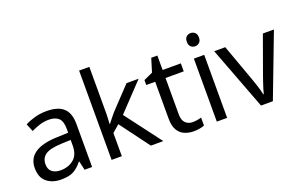

<svg xmlns="http://www.w3.org/2000/svg" viewBox="-90 -1142 2403 1535"><g transform="rotate(-20 1111.0 -375.0)"><path d="M288 -545Q386 -545 433 -502Q480 -459 480 -365V0H416L399 -76H395Q360 -32 321.5 -11Q283 10 215 10Q142 10 94 -28.5Q46 -67 46 -149Q46 -229 109 -272.5Q172 -316 303 -320L394 -323V-355Q394 -422 365 -448Q336 -474 283 -474Q241 -474 203 -461.5Q165 -449 132 -433L105 -499Q140 -518 188 -531.5Q236 -545 288 -545ZM314 -259Q214 -255 175.5 -227Q137 -199 137 -148Q137 -103 164.5 -82Q192 -61 235 -61Q303 -61 348 -98.5Q393 -136 393 -214V-262Z M733 -363Q733 -347 731.5 -321Q730 -295 729 -276H733Q739 -284 751 -299Q763 -314 775.5 -329.5Q788 -345 797 -355L968 -536H1071L854 -307L1086 0H980L794 -250L733 -197V0H646V-760H733Z M1359 -62Q1379 -62 1400 -65.5Q1421 -69 1434 -73V-6Q1420 1 1394 5.5Q1368 10 1344 10Q1302 10 1266.5 -4.5Q1231 -19 1209 -55Q1187 -91 1187 -156V-468H1111V-510L1188 -545L1223 -659H1275V-536H1430V-468H1275V-158Q1275 -109 1298.5 -85.5Q1322 -62 1359 -62Z M1586 -737Q1606 -737 1621.5 -723.5Q1637 -710 1637 -681Q1637 -653 1621.5 -639Q1606 -625 1586 -625Q1564 -625 1549 -639Q1534 -653 1534 -681Q1534 -710 1549 -723.5Q1564 -737 1586 -737ZM1629 -536V0H1541V-536Z M1917 0 1714 -536H1808L1922 -220Q1930 -198 1939 -171Q1948 -144 1955 -119.5Q1962 -95 1965 -78H1969Q1973 -95 1980.5 -120Q1988 -145 1997.5 -172Q2007 -199 2014 -220L2128 -536H2222L2018 0Z"/></g></svg>

Font: Noto Sans Tai Viet
Style: Regular
Weight: 400
Designer: Monotype Design Team
Foundry: Monotype Imaging Inc.
Version: Version 2.003; ttfautohint (v1.8.4.7-5d5b)